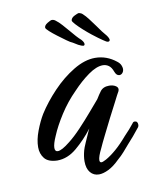

<svg xmlns="http://www.w3.org/2000/svg" viewBox="-73 -651 565 715"><g transform="rotate(-10 210.0 -293.5)"><path d="M244 9Q224 9 211.5 -6Q199 -21 199 -48Q199 -67 205 -89Q207 -97 215.5 -116.5Q224 -136 233 -156Q236 -161 238 -166Q209 -128 174 -98.5Q139 -69 100 -69Q66 -70 52 -87.5Q38 -105 38 -130Q38 -158 50.5 -191Q63 -224 78 -249Q104 -290 141.5 -329.5Q179 -369 222 -395Q265 -421 304 -421Q348 -421 384 -392Q393 -385 396.5 -377Q400 -369 400 -363Q400 -354 395 -348Q390 -342 383 -342Q372 -342 366 -358Q360 -375 350 -382Q340 -389 328 -389Q304 -389 273 -367Q242 -345 212 -313Q177 -278 150.5 -236.5Q124 -195 110 -161Q97 -132 97 -117Q97 -103 108 -103Q123 -103 154 -128Q176 -145 201.5 -172Q227 -199 250 -226Q273 -253 286 -268Q291 -276 295.5 -283Q300 -290 304 -295Q315 -310 338 -310Q353 -310 363.5 -303Q374 -296 369 -284Q366 -279 361 -269.5Q356 -260 349 -246Q336 -222 320 -190Q304 -158 290 -130Q276 -102 269 -86Q254 -56 254 -43Q254 -34 261 -34Q264 -34 268.5 -36Q273 -38 279 -41Q297 -51 318 -69Q339 -87 363 -115Q374 -126 383 -136.5Q392 -147 400 -157Q403 -162 408 -162Q420 -162 420 -148Q420 -141 415 -136Q404 -122 393 -109Q382 -96 370 -83Q359 -70 347.5 -57Q336 -44 323 -33Q301 -11 280.5 -1Q260 9 244 9ZM362 -472Q360 -472 356 -474L345 -481L328 -493Q321 -498 307 -509Q293 -520 278 -533.5Q263 -547 253 -558Q243 -569 243 -573Q244 -583 257 -589.5Q270 -596 274 -596Q283 -594 288 -589Q298 -580 308.5 -566Q319 -552 330 -537Q338 -525 346.5 -514Q355 -503 362 -495Q370 -484 370 -477Q368 -471 362 -472ZM269 -473Q267 -473 262 -475L251 -480L233 -491Q225 -494 210.5 -504.5Q196 -515 180 -527Q164 -539 152.5 -549.5Q141 -560 141 -564Q141 -573 153.5 -580.5Q166 -588 170 -588Q178 -588 184 -583Q195 -575 206.5 -562Q218 -549 230 -535Q239 -524 248.5 -513.5Q258 -503 266 -496Q275 -486 275 -479Q275 -473 269 -473Z"/></g></svg>

Font: Birthstone Bounce Medium
Style: Regular
Weight: 500
Designer: Robert E. Leuschke
Foundry: Rob Leuschke
Version: Version 1.010; ttfautohint (v1.8.3)